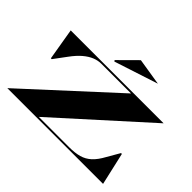

<svg xmlns="http://www.w3.org/2000/svg" viewBox="-183 -1266 1587 1587"><g transform="rotate(45 610.5 -472.0)"><path d="M46 0 800 -692H452Q414 -692 375.5 -676.5Q337 -661 297.5 -627.5Q258 -594 217 -538L136 -429H126L79 -708H1165L398 -16H753Q820 -16 868.5 -29.5Q917 -43 955 -78Q993 -113 1027 -176L1090 -285H1100L1165 0ZM516 -781 509 -791 663 -944 900 -906Z"/></g></svg>

Font: Kalnia Expanded Medium
Style: Regular
Weight: 500
Width: 7
Designer: Frida Medrano
Foundry: Frida Medrano
Version: Version 1.105